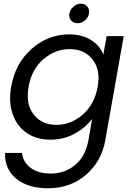

<svg xmlns="http://www.w3.org/2000/svg" viewBox="-20 -742 716 1032"><path d="M40 -275.9Q62 -401.9 150.1 -479.5Q238.3 -557.1 351.1 -557.1Q421.9 -557.1 470.2 -526.4Q518.6 -495.6 535.2 -448.2L553.2 -547.9H645L545.9 12.2Q525.4 126.5 441.4 198.2Q357.4 270 238.8 270Q130.4 270 67.6 218.8Q4.9 167.5 6.8 80.1H98.1Q104 130.4 145.3 160.6Q186.5 190.9 252.9 190.9Q328.6 190.9 384.3 144.3Q439.9 97.7 455.1 12.2L475.1 -103Q439 -54.7 380.4 -22.9Q321.8 8.8 251 8.8Q177.7 8.8 124.8 -26.6Q71.8 -62 48.6 -127.4Q25.4 -192.9 40 -275.9ZM504.9 -274.9Q521.5 -367.2 477.3 -422.6Q433.1 -478 355 -478Q276.4 -478 213.1 -423.6Q149.9 -369.1 133.8 -275.9Q117.2 -182.1 161.1 -126.5Q205.1 -70.8 283.2 -70.8Q361.3 -70.8 424.8 -126.2Q488.3 -181.6 504.9 -274.9ZM397 -617.2Q374.5 -617.2 361.8 -632.3Q349.1 -647.5 353 -668.9Q356.9 -690.4 375.2 -706.3Q393.6 -722.2 415 -722.2Q436.5 -722.2 449.5 -706.3Q462.4 -690.4 458 -668.9Q454.6 -647.5 436.5 -632.3Q418.5 -617.2 397 -617.2Z"/></svg>

Font: SVN-Poppins
Style: Italic
Weight: 400
Italic angle: -10°
Designer: Ninad Kale (Devanagari), Jonny Pinhorn (Latin)
Foundry: Indian Type Foundry
Version: Version 3.002 2017